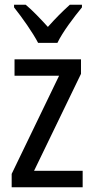

<svg xmlns="http://www.w3.org/2000/svg" viewBox="-20 -786 393 806"><path d="M140 -606H221C243 -652 291 -715 324 -755V-766H273C239 -735 215 -711 181 -673C150 -707 116 -743 88 -766H39V-755C74 -711 117 -650 140 -606ZM327 0V-69H123L320 -476V-537H41V-468H228L29 -56V0Z"/></svg>

Font: Noto Sans Ethiopic Condensed
Style: Regular
Weight: 400
Width: 3
Designer: Monotype Design Team
Foundry: Monotype Imaging Inc.
Version: Version 2.102